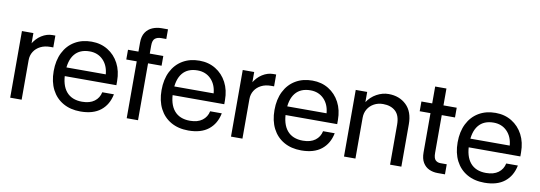

<svg xmlns="http://www.w3.org/2000/svg" viewBox="-55 -1055 3990 1419"><g transform="rotate(10 1939.5 -345.0)"><path d="M300.7 -421.1V-510H278.5Q237 -510 197.2 -485Q157.5 -460 131.6 -413.5Q105.6 -367 105.6 -302.4L137.5 -296.5Q137.5 -333.1 155.5 -361.2Q173.5 -389.4 205 -405.3Q236.5 -421.1 277.1 -421.1ZM51.6 -500V0H137.5V-500Z M333.9 -249.8Q333.9 -169.4 363.9 -111.1Q393.9 -52.9 449.1 -21.3Q504.4 10.4 579.7 10.4Q674.9 10.4 730.6 -33.8Q786.4 -78 802.2 -157.6H714.8Q705.8 -114.1 671.3 -88.4Q636.8 -62.7 579.2 -62.7Q501.6 -62.7 460.9 -111.2Q420.1 -159.7 420.1 -253Q420.1 -344.1 458.7 -391.6Q497.4 -439 571.6 -439Q632.1 -439 671.9 -399.3Q711.6 -359.5 717.3 -292.4H412.9V-227.1H808.5V-257.3Q808.5 -332.9 778.4 -390.2Q748.2 -447.5 695.1 -479.9Q642 -512.4 573.4 -512.4Q501 -512.4 447.1 -480.2Q393.1 -448 363.5 -388.9Q333.9 -329.9 333.9 -249.8Z M847.5 -426.9H1112.4V-500H847.5ZM1112.4 -627.4V-700H1065.2Q1028.6 -700 996.7 -686.7Q964.8 -673.4 945.3 -644.2Q925.9 -615 925.9 -567.1V0H1010.9V-560.9Q1010.9 -600.1 1028.4 -613.8Q1045.9 -627.4 1073.7 -627.4Z M1143.4 -249.8Q1143.4 -169.4 1173.4 -111.1Q1203.4 -52.9 1258.6 -21.3Q1313.9 10.4 1389.2 10.4Q1484.4 10.4 1540.1 -33.8Q1595.9 -78 1611.7 -157.6H1524.3Q1515.3 -114.1 1480.8 -88.4Q1446.3 -62.7 1388.7 -62.7Q1311.1 -62.7 1270.4 -111.2Q1229.6 -159.7 1229.6 -253Q1229.6 -344.1 1268.2 -391.6Q1306.9 -439 1381.1 -439Q1441.6 -439 1481.4 -399.3Q1521.1 -359.5 1526.8 -292.4H1222.4V-227.1H1618V-257.3Q1618 -332.9 1587.9 -390.2Q1557.7 -447.5 1504.6 -479.9Q1451.5 -512.4 1382.9 -512.4Q1310.5 -512.4 1256.6 -480.2Q1202.6 -448 1173 -388.9Q1143.4 -329.9 1143.4 -249.8Z M1957.7 -421.1V-510H1935.5Q1894 -510 1854.2 -485Q1814.5 -460 1788.6 -413.5Q1762.6 -367 1762.6 -302.4L1794.5 -296.5Q1794.5 -333.1 1812.5 -361.2Q1830.5 -389.4 1862 -405.3Q1893.5 -421.1 1934.1 -421.1ZM1708.6 -500V0H1794.5V-500Z M1990.9 -249.8Q1990.9 -169.4 2020.9 -111.1Q2050.9 -52.9 2106.1 -21.3Q2161.4 10.4 2236.7 10.4Q2331.9 10.4 2387.6 -33.8Q2443.4 -78 2459.2 -157.6H2371.8Q2362.8 -114.1 2328.3 -88.4Q2293.8 -62.7 2236.2 -62.7Q2158.6 -62.7 2117.9 -111.2Q2077.1 -159.7 2077.1 -253Q2077.1 -344.1 2115.7 -391.6Q2154.4 -439 2228.6 -439Q2289.1 -439 2328.9 -399.3Q2368.6 -359.5 2374.3 -292.4H2069.9V-227.1H2465.5V-257.3Q2465.5 -332.9 2435.4 -390.2Q2405.2 -447.5 2352.1 -479.9Q2299 -512.4 2230.4 -512.4Q2158 -512.4 2104.1 -480.2Q2050.1 -448 2020.5 -388.9Q1990.9 -329.9 1990.9 -249.8Z M2902.4 -299.5V0H2987.1V-317.8Q2987.1 -412.5 2935 -462.4Q2882.8 -512.4 2801.8 -512.4Q2756.1 -512.4 2712.3 -488.4Q2668.5 -464.4 2639.7 -419.6Q2611 -374.9 2610.6 -312.4L2642.5 -306.5Q2642.5 -343.4 2659.9 -371.7Q2677.2 -400 2707.1 -416.2Q2736.9 -432.4 2774.4 -432.4Q2832.9 -432.4 2867.6 -400.8Q2902.4 -369.1 2902.4 -299.5ZM2556.6 -500V0H2642.5V-500Z M3049.5 -500V-426.9H3314.4V-500ZM3314.4 -75.5H3267Q3244.4 -75.5 3229.7 -89.5Q3215 -103.5 3215 -144V-626.6H3130.4V-132.9Q3130.4 -85.1 3148.1 -55.9Q3165.9 -26.6 3195 -13.3Q3224.1 0 3258.5 0H3314.4Z M3365.4 -249.8Q3365.4 -169.4 3395.4 -111.1Q3425.4 -52.9 3480.6 -21.3Q3535.9 10.4 3611.2 10.4Q3706.4 10.4 3762.1 -33.8Q3817.9 -78 3833.7 -157.6H3746.3Q3737.3 -114.1 3702.8 -88.4Q3668.3 -62.7 3610.7 -62.7Q3533.1 -62.7 3492.4 -111.2Q3451.6 -159.7 3451.6 -253Q3451.6 -344.1 3490.2 -391.6Q3528.9 -439 3603.1 -439Q3663.6 -439 3703.4 -399.3Q3743.1 -359.5 3748.8 -292.4H3444.4V-227.1H3840V-257.3Q3840 -332.9 3809.9 -390.2Q3779.7 -447.5 3726.6 -479.9Q3673.5 -512.4 3604.9 -512.4Q3532.5 -512.4 3478.6 -480.2Q3424.6 -448 3395 -388.9Q3365.4 -329.9 3365.4 -249.8Z"/></g></svg>

Font: Overused Grotesk Light
Style: Regular
Weight: 300
Designer: RandomMaerks
Version: Version 0.005